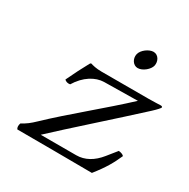

<svg xmlns="http://www.w3.org/2000/svg" viewBox="-159 -852 986 1000"><g transform="rotate(30 333.5 -351.5)"><path d="M414.1 -650C407.1 -620 427.2 -590 454.2 -590C485.2 -590 519.4 -621 524.9 -645C531.4 -673 514.8 -705 484.8 -705C457.8 -705 420.5 -678 414.1 -650ZM234.1 -490C231.7 -490 227.3 -486.4 226.7 -484C200.7 -436 186.3 -408.5 158.9 -350.5C166 -342 180.5 -338.4 192.7 -341C231.6 -405.5 288.4 -439.2 340.6 -440L541.3 -443C420.1 -329.5 256.1 -197.8 142.8 -89.2C116.5 -64 97.9 -49.5 70.1 -35C65 -21.8 65.7 -7.5 72 0C233.9 0 360.1 1 521.5 2C572.3 -62 594.5 -102 617.7 -154.5C613.2 -161 601.3 -166 585.7 -167.5L539.4 -110C501.7 -63.2 456.6 -37 404.5 -37H191.5C289.9 -129.6 500.8 -315.5 629.2 -434C653.6 -456.5 665.7 -471 666.7 -475C667.6 -479 663.3 -482 656.3 -482C651.3 -482 612.8 -480 583.8 -480H300.8C268.7 -480 246.9 -486 234.1 -490Z"/></g></svg>

Font: Linux Libertine Mono O
Style: Mono Oblique
Weight: 400
Italic angle: -13°
Designer: Philipp H. Poll
Foundry: Philipp H. Poll
Version: Version 5.1.7